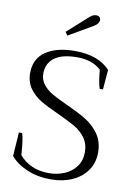

<svg xmlns="http://www.w3.org/2000/svg" viewBox="-100 -986 728 1058"><g transform="rotate(10 263.5 -457.0)"><path d="M200 -805 312 -905Q331 -924 351 -924Q363 -924 369.5 -917.5Q376 -911 376 -901Q376 -882 349 -865L213 -786ZM34 -81 43 -214H61Q72 -185 78 -94Q104 -61 146.5 -41.5Q189 -22 244 -22Q290 -22 330.5 -39Q371 -56 395.5 -89.5Q420 -123 420 -169Q420 -217 395.5 -250Q371 -283 335.5 -303.5Q300 -324 237 -353Q174 -381 136.5 -403.5Q99 -426 73 -461.5Q47 -497 47 -548Q47 -628 107 -669Q167 -710 270 -710Q401 -710 467 -639L458 -528H440Q429 -555 422 -632Q399 -654 365 -666Q331 -678 289 -678Q204 -678 161.5 -646.5Q119 -615 119 -557Q119 -522 140 -496Q161 -470 192.5 -452Q224 -434 279 -409Q347 -378 389.5 -352Q432 -326 462 -283.5Q492 -241 492 -180Q492 -123 462 -80Q432 -37 379.5 -13.5Q327 10 261 10Q185 10 126 -15.5Q67 -41 34 -81Z"/></g></svg>

Font: Trirong Light
Style: Regular
Weight: 300
Designer: Katatrad Team
Foundry: CadsonDemak
Version: Version 1.001